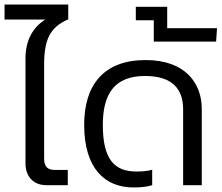

<svg xmlns="http://www.w3.org/2000/svg" viewBox="-25 -814 977 844"><path d="M87 -557V-96C87 -39 121 0 179 0H273V-67H216C184 -67 169 -82 169 -116V-530C169 -637 193 -694 275 -729V-794H-5V-728H174C123 -696 87 -641 87 -557Z M615 -550C431 -550 345 -441 345 -265C345 -73 437 10 561 10C597 10 621 7 644 0V-68C626 -62 600 -60 575 -60C478 -60 427 -113 427 -265C427 -402 479 -480 613 -480C737 -480 780 -418 780 -334V0H862V-335C862 -447 791 -550 615 -550Z M710 -784H572V-725H651V-631H925L929 -690H710Z"/></svg>

Font: Kanit Light
Style: Regular
Weight: 300
Designer: Katatrad Team
Foundry: CadsonDemak
Version: Version 1.000;PS 001.000;hotconv 1.0.88;makeotf.lib2.5.64775